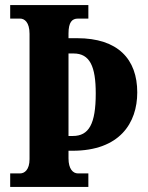

<svg xmlns="http://www.w3.org/2000/svg" viewBox="-20 -734 580 754"><path d="M20 0H327V-53H286C267 -53 249 -70 249 -112V-142H265C450 -142 519 -251 519 -371C519 -502 443 -584 283 -584H249V-602C249 -647 263 -661 286 -661H327V-714H20V-661H59C76 -661 96 -647 96 -601V-109C96 -67 76 -53 59 -53H20ZM266 -200H249V-524H269C333 -524 356 -473 356 -367C356 -247 329 -200 266 -200Z"/></svg>

Font: Noto Serif Sinhala ExtraCondensed ExtraBold
Style: Regular
Weight: 800
Width: 2
Designer: Jelle Bosma - Monotype Design Team
Foundry: Monotype Imaging Inc.
Version: Version 2.007